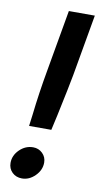

<svg xmlns="http://www.w3.org/2000/svg" viewBox="-88 -805 464 859"><g transform="rotate(10 144.0 -376.0)"><path d="M67 -226 74 -280Q85 -378 104 -484L153 -763H271L222 -484Q213 -434 183 -293L168 -226ZM14 -49Q14 -83 40.5 -109Q67 -135 102 -135Q127 -135 144.5 -118Q162 -101 162 -76Q162 -42 135.5 -15.5Q109 11 76 11Q49 11 31.5 -6Q14 -23 14 -49Z"/></g></svg>

Font: Open Sauce Sans SemiBold Italic
Style: Regular
Weight: 600
Italic angle: -10°
Designer: Alfredo Marco Pradil
Foundry: Creative Sauce Fz LLC
Version: Version 1.477